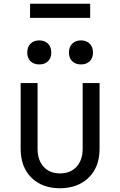

<svg xmlns="http://www.w3.org/2000/svg" viewBox="-20 -992 640 1022"><path d="M299 10Q204 10 147 -46.5Q90 -103 90 -200V-550H180V-200Q180 -140 212 -104.5Q244 -69 299 -69Q355 -69 387.5 -104.5Q420 -140 420 -200V-550H510V-200Q510 -103 452 -46.5Q394 10 299 10ZM411 -649Q382 -649 364.5 -666Q347 -683 347 -712Q347 -742 364.5 -759.5Q382 -777 411 -777Q440 -777 457.5 -759.5Q475 -742 475 -712Q475 -683 457.5 -666Q440 -649 411 -649ZM189 -649Q160 -649 142.5 -666Q125 -683 125 -712Q125 -742 142.5 -759.5Q160 -777 189 -777Q218 -777 235.5 -759.5Q253 -742 253 -712Q253 -683 235.5 -666Q218 -649 189 -649ZM140 -897V-972H460V-897Z"/></svg>

Font: JetBrains Mono NL
Style: Regular
Weight: 400
Monospace: yes
Designer: Philipp Nurullin, Konstantin Bulenkov
Foundry: JetBrains
Version: Version 2.305; ttfautohint (v1.8.4.7-5d5b)